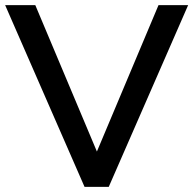

<svg xmlns="http://www.w3.org/2000/svg" viewBox="-23 -725 750 745"><path d="M305 0 -3 -705H114L361 -118H345L592 -705H707L399 0Z"/></svg>

Font: Nunito Sans 9pt SemiBold
Style: Regular
Weight: 600
Version: Version 3.101;gftools[0.9.27]